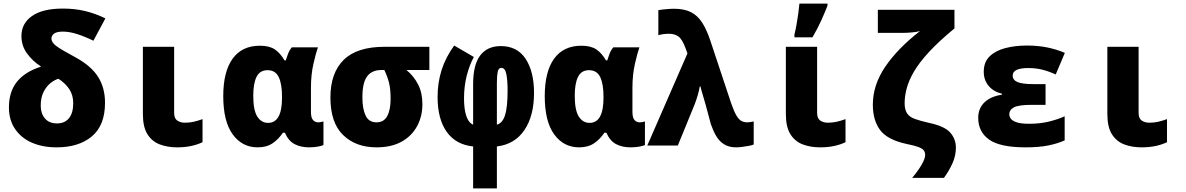

<svg xmlns="http://www.w3.org/2000/svg" viewBox="-20 -815 6640 1075"><path d="M297 10Q219 10 159 -16Q99 -42 64.5 -92.5Q30 -143 30 -214Q30 -302 75.5 -358Q121 -414 210 -442Q160 -475 130 -517.5Q100 -560 100 -613Q100 -684 159.5 -725.5Q219 -767 332 -767Q400 -767 457.5 -753Q515 -739 570 -712L503 -587Q456 -610 412.5 -624Q369 -638 332 -638Q298 -638 283 -627Q268 -616 268 -599Q268 -577 297 -556Q326 -535 399 -496Q490 -447 529 -385Q568 -323 568 -240Q568 -113 494.5 -51.5Q421 10 297 10ZM299 -124Q343 -124 366.5 -153.5Q390 -183 390 -237Q390 -283 367.5 -316.5Q345 -350 307 -374Q286 -368 263 -350Q240 -332 224 -300.5Q208 -269 208 -223Q208 -180 231.5 -152Q255 -124 299 -124Z M972 10Q918 10 874.5 -6.5Q831 -23 805.5 -63.5Q780 -104 780 -177V-553H955V-183Q955 -152 972.5 -140Q990 -128 1015 -128Q1041 -128 1063.5 -133Q1086 -138 1114 -148V-19Q1088 -6 1052 2Q1016 10 972 10Z M1422 10Q1336 10 1283 -62.5Q1230 -135 1230 -277Q1230 -414 1282.5 -486.5Q1335 -559 1435 -559Q1488 -559 1518.5 -538.5Q1549 -518 1573 -477H1580Q1585 -494 1593 -514.5Q1601 -535 1614 -550H1760Q1749 -519 1735 -458Q1721 -397 1721 -324V-189Q1721 -155 1733 -142.5Q1745 -130 1761 -130Q1769 -130 1778 -132Q1787 -134 1791 -135V-3Q1784 1 1761.5 5.5Q1739 10 1710 10Q1664 10 1629.5 -8Q1595 -26 1575 -72H1564Q1540 -36 1506.5 -13Q1473 10 1422 10ZM1481 -127Q1559 -127 1559 -268V-274Q1559 -345 1540.5 -383.5Q1522 -422 1478 -422Q1435 -422 1416.5 -385Q1398 -348 1398 -279Q1398 -198 1420.5 -162.5Q1443 -127 1481 -127Z M2088 10Q1972 10 1901 -59Q1830 -128 1830 -269Q1830 -407 1904.5 -480Q1979 -553 2133 -553H2384V-423H2256Q2297 -389 2321 -342Q2345 -295 2345 -232Q2345 -163 2315 -108Q2285 -53 2228 -21.5Q2171 10 2088 10ZM2088 -130Q2129 -130 2148 -165Q2167 -200 2167 -261Q2167 -317 2158 -352Q2149 -387 2132 -423H2116Q2062 -423 2035.5 -387.5Q2009 -352 2009 -270Q2009 -206 2027 -168Q2045 -130 2088 -130Z M2629 5Q2532 -5 2481 -77Q2430 -149 2430 -272Q2430 -352 2452.5 -423Q2475 -494 2523 -560L2633 -496Q2608 -450 2593 -390.5Q2578 -331 2578 -264Q2578 -205 2590.5 -166.5Q2603 -128 2629 -117V-343Q2629 -453 2669 -505Q2709 -557 2784 -557Q2876 -557 2923 -485.5Q2970 -414 2970 -295Q2970 -166 2916 -86.5Q2862 -7 2762 5V240H2629ZM2762 -117Q2793 -125 2807.5 -169.5Q2822 -214 2822 -308Q2822 -365 2815 -400Q2808 -435 2787 -435Q2771 -435 2766.5 -412.5Q2762 -390 2762 -351Z M3222 10Q3136 10 3083 -62.5Q3030 -135 3030 -277Q3030 -414 3082.5 -486.5Q3135 -559 3235 -559Q3288 -559 3318.5 -538.5Q3349 -518 3373 -477H3380Q3385 -494 3393 -514.5Q3401 -535 3414 -550H3560Q3549 -519 3535 -458Q3521 -397 3521 -324V-189Q3521 -155 3533 -142.5Q3545 -130 3561 -130Q3569 -130 3578 -132Q3587 -134 3591 -135V-3Q3584 1 3561.5 5.5Q3539 10 3510 10Q3464 10 3429.5 -8Q3395 -26 3375 -72H3364Q3340 -36 3306.5 -13Q3273 10 3222 10ZM3281 -127Q3359 -127 3359 -268V-274Q3359 -345 3340.5 -383.5Q3322 -422 3278 -422Q3235 -422 3216.5 -385Q3198 -348 3198 -279Q3198 -198 3220.5 -162.5Q3243 -127 3281 -127Z M4102 10Q4061 10 4033.5 -7.5Q4006 -25 3989 -55Q3972 -85 3960 -120L3931 -228Q3922 -261 3914 -286.5Q3906 -312 3902 -331H3898Q3894 -306 3885.5 -278Q3877 -250 3869 -230L3775 0H3604L3829 -516L3818 -546Q3799 -597 3777.5 -611.5Q3756 -626 3726 -626Q3695 -626 3666 -618V-758Q3680 -761 3708 -763.5Q3736 -766 3754 -766Q3812 -766 3849.5 -746.5Q3887 -727 3912 -687.5Q3937 -648 3957 -588L4074 -236Q4090 -190 4104 -167Q4118 -144 4132.5 -137Q4147 -130 4164 -130Q4172 -130 4181 -131.5Q4190 -133 4200 -135V-6Q4192 -2 4173.5 1.5Q4155 5 4135 7.5Q4115 10 4102 10Z M4572 10Q4518 10 4474.5 -6.5Q4431 -23 4405.5 -63.5Q4380 -104 4380 -177V-553H4555V-183Q4555 -152 4572.5 -140Q4590 -128 4615 -128Q4641 -128 4663.5 -133Q4686 -138 4714 -148V-19Q4688 -6 4652 2Q4616 10 4572 10ZM4428 -622Q4434 -645 4439.5 -676Q4445 -707 4449.5 -739Q4454 -771 4456 -795H4613V-783Q4597 -742 4577 -698Q4557 -654 4529 -606H4428Z M5087 181Q5120 142 5140 107.5Q5160 73 5160 53Q5160 38 5152.5 27.5Q5145 17 5123 8.5Q5101 0 5056 -9Q4949 -32 4908 -86.5Q4867 -141 4867 -229Q4867 -339 4936.5 -441.5Q5006 -544 5131 -641Q5114 -636 5085.5 -633.5Q5057 -631 5040 -631H4895V-760H5324V-656Q5237 -584 5182 -524.5Q5127 -465 5097.5 -414.5Q5068 -364 5056.5 -320Q5045 -276 5045 -237Q5045 -201 5058.5 -180.5Q5072 -160 5102.5 -149Q5133 -138 5182 -127Q5268 -109 5300 -73Q5332 -37 5332 12Q5332 57 5312.5 100Q5293 143 5265 181Z M5722 10Q5579 10 5518 -33.5Q5457 -77 5457 -155Q5457 -208 5491.5 -241.5Q5526 -275 5590 -285V-290Q5542 -302 5515 -334.5Q5488 -367 5488 -413Q5488 -467 5520.5 -499Q5553 -531 5608 -545.5Q5663 -560 5730 -560Q5791 -560 5843 -549.5Q5895 -539 5942 -519L5891 -398Q5854 -415 5817.5 -424.5Q5781 -434 5737 -434Q5650 -434 5650 -392Q5650 -367 5677 -355.5Q5704 -344 5768 -344H5834V-228H5758Q5683 -228 5657 -214Q5631 -200 5631 -174Q5631 -162 5640 -150Q5649 -138 5673 -130Q5697 -122 5743 -122Q5805 -122 5856 -135Q5907 -148 5941 -164V-29Q5901 -11 5849 -0.5Q5797 10 5722 10Z M6372 10Q6318 10 6274.5 -6.5Q6231 -23 6205.5 -63.5Q6180 -104 6180 -177V-553H6355V-183Q6355 -152 6372.5 -140Q6390 -128 6415 -128Q6441 -128 6463.5 -133Q6486 -138 6514 -148V-19Q6488 -6 6452 2Q6416 10 6372 10Z"/></svg>

Font: Noto Sans Mono Black
Style: Regular
Weight: 900
Designer: Monotype Design Team
Foundry: Monotype Imaging Inc.
Version: Version 2.014